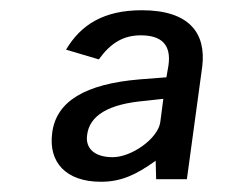

<svg xmlns="http://www.w3.org/2000/svg" viewBox="-20 -751 441 375"><path d="M177 -396C216 -396 245 -409 284 -437L285 -401H345L375 -621C383 -687 349 -731 257 -731C183 -731 138 -703 109 -654L173 -635C196 -667 221 -682 255 -682C295 -682 315 -664 309 -623L305 -600L253 -596C146 -587 90 -553 82 -492C74 -434 109 -396 177 -396ZM200 -444C165 -444 147 -461 150 -486C154 -526 193 -548 263 -554L299 -558L293 -512C288 -480 237 -444 200 -444Z"/></svg>

Font: United Sans Medium
Style: Italic
Weight: 500
Italic angle: -8°
Designer: Pablo Impallari, Rodrigo Fuenzalida (Modified by Dan O. Williams)
Version: Version 1.000;PS 001.000;hotconv 1.0.88;makeotf.lib2.5.64775